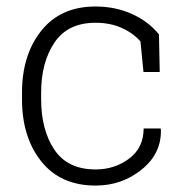

<svg xmlns="http://www.w3.org/2000/svg" viewBox="-20 -558 574 588"><path d="M272.9 -39.1Q331.1 -39.1 375.5 -72.3Q419.9 -105.5 419.9 -164.6H471.7L472.7 -161.6Q475.1 -88.4 414.3 -39.1Q353.5 10.3 272.9 10.3Q165.5 10.3 106.4 -63.7Q47.4 -137.7 47.4 -253.9V-274.4Q47.4 -389.6 106.4 -463.9Q165.5 -538.1 272.5 -538.1Q333.5 -538.1 384.3 -515.1Q435.1 -492.2 466.8 -452.6L469.2 -337.4H419.4L410.2 -431.2Q386.7 -457.5 351.8 -472.9Q316.9 -488.3 272.5 -488.3Q187.5 -488.3 146.7 -427.5Q106 -366.7 106 -274.4V-253.9Q106 -160.2 146.5 -99.6Q187 -39.1 272.9 -39.1Z"/></svg>

Font: TypoPRO Roboto Slab
Style: Light
Weight: 300
Designer: Google
Version: Version 1.100263; 2013; ttfautohint (v0.94.20-1c74) -l 8 -r 